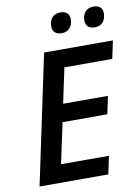

<svg xmlns="http://www.w3.org/2000/svg" viewBox="-98 -979 761 1045"><g transform="rotate(-10 282.5 -457.0)"><path d="M34.2 0 185.1 -713.9H565.4L544.4 -615.2H279.8L238.8 -421.4H486.3L465.8 -323.2H218.3L170.4 -99.1H435.1L414.1 0ZM481.9 -800.8Q459.5 -800.8 445.3 -811.8Q431.2 -822.8 431.2 -847.7Q431.2 -877 447.3 -895.3Q463.4 -913.6 493.2 -913.6Q515.1 -913.6 528.8 -902.6Q542.5 -891.6 542.5 -868.7Q542.5 -837.4 526.1 -819.1Q509.8 -800.8 481.9 -800.8ZM298.8 -800.8Q276.4 -800.8 262.2 -811.8Q248 -822.8 248 -847.7Q248 -877 263.9 -895.3Q279.8 -913.6 309.6 -913.6Q332 -913.6 345.7 -902.6Q359.4 -891.6 359.4 -868.7Q359.4 -837.4 343 -819.1Q326.7 -800.8 298.8 -800.8Z"/></g></svg>

Font: Open Sans SemiBold
Style: Italic
Weight: 600
Italic angle: -12°
Designer: Monotype Design Team
Foundry: Monotype Imaging Inc.
Version: Version 3.003; ttfautohint (v1.8.4)